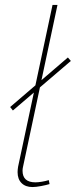

<svg xmlns="http://www.w3.org/2000/svg" viewBox="-20 -750 306 775"><path d="M21 -318 254 -518 266 -504 32 -304ZM111 5Q83 5 67 -11Q51 -27 51 -55Q51 -60 51.5 -65.5Q52 -71 53 -77L192 -730H212L73 -77Q72 -73 71.5 -69Q71 -65 71 -61Q71 -14 123 -14Q134 -14 149 -16.5Q164 -19 177 -23L180 -7Q167 -3 146 1Q125 5 111 5Z"/></svg>

Font: Raleway Thin
Style: Italic
Weight: 100
Italic angle: -12°
Designer: Matt McInerney, Pablo Impallari, Rodrigo Fuenzalida
Foundry: Matt McInerney, Pablo Impallari, Rodrigo Fuenzalida
Version: Version 4.026